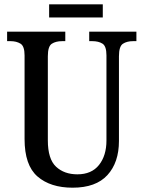

<svg xmlns="http://www.w3.org/2000/svg" viewBox="-20 -861 666 891"><path d="M317 10Q214 10 154 -42Q94 -94 94 -216V-604Q94 -647 75 -658.5Q56 -670 29 -670H13V-714H283V-670H268Q239 -670 220.5 -658Q202 -646 202 -600V-210Q202 -123 240 -87.5Q278 -52 339 -52Q405 -52 439.5 -95.5Q474 -139 474 -209V-604Q474 -647 455.5 -658.5Q437 -670 409 -670H394V-714H613V-670H597Q569 -670 550.5 -658Q532 -646 532 -600V-207Q532 -107 478.5 -48.5Q425 10 317 10ZM208 -780V-841H457V-780Z"/></svg>

Font: Noto Serif Tamil Condensed Medium
Style: Italic
Weight: 500
Width: 3
Italic angle: -12°
Designer: Indian Type Foundry, Tom Grace, and the Monotype Design Team
Foundry: Monotype Imaging Inc.
Version: Version 2.003; ttfautohint (v1.8.4.7-5d5b)